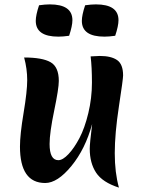

<svg xmlns="http://www.w3.org/2000/svg" viewBox="-20 -834 646 875"><path d="M393 -577Q423 -579 435 -579Q487 -579 514 -560Q541 -541 541 -490Q541 -474 522 -349.5Q503 -225 503 -136Q503 -47 522 21Q447 -3 418 -47Q389 -91 389 -156Q389 -181 400 -269Q369 -155 305.5 -77.5Q242 0 186 0Q71 0 71 -166Q71 -221 87.5 -319.5Q104 -418 104 -469Q104 -520 90 -572Q173 -572 210.5 -550.5Q248 -529 248 -465Q248 -431 227 -330Q206 -229 206 -178Q206 -104 246 -104Q266 -104 292 -131.5Q318 -159 342 -204.5Q366 -250 382.5 -318.5Q399 -387 399 -457.5Q399 -528 393 -577ZM295 -671Q267 -667 246 -667Q143 -667 143 -739Q143 -765 158 -810Q186 -814 207 -814Q310 -814 310 -742Q310 -716 295 -671ZM505 -671Q477 -667 456 -667Q353 -667 353 -739Q353 -765 368 -810Q396 -814 417 -814Q520 -814 520 -742Q520 -716 505 -671Z"/></svg>

Font: Merienda One
Style: Regular
Weight: 400
Designer: Eduardo Rodriguez Tunni
Foundry: Eduardo Rodriguez Tunni
Version: Version 1.001